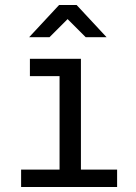

<svg xmlns="http://www.w3.org/2000/svg" viewBox="-20 -760 540 764"><path d="M302 -526V-85H446V-16H64V-85H217V-457H99V-526ZM285 -740 404 -612H321L249 -684L177 -612H96L215 -740Z"/></svg>

Font: D2Coding ligature
Style: Regular
Weight: 400
Monospace: yes
Designer: Yong-Rak Park; Jeong-Hwan Yoon; Sang-Min Lee;
Foundry: NHN Corporation
Version: Version 1.3.2; Build 20180524